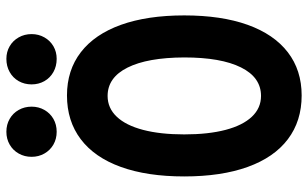

<svg xmlns="http://www.w3.org/2000/svg" viewBox="-202 -756 966 602"><g transform="rotate(-90 281.0 -455.0)"><path d="M90.3 -838.9Q90.3 -861.3 100.6 -879.4Q110.8 -897.5 128.7 -907.7Q146.5 -918 168.9 -918Q191.4 -918 209.2 -907.7Q227.1 -897.5 237.3 -879.4Q247.6 -861.3 247.6 -838.9Q247.6 -816.9 237.3 -798.8Q227.1 -780.8 209.2 -770.5Q191.4 -760.3 168.9 -760.3Q146.5 -760.3 128.7 -770.5Q110.8 -780.8 100.6 -798.8Q90.3 -816.9 90.3 -838.9ZM317.4 -838.9Q317.4 -861.3 327.6 -879.4Q337.9 -897.5 356.2 -907.7Q374.5 -918 397.5 -918Q419.4 -918 437 -907.7Q454.6 -897.5 464.8 -879.4Q475.1 -861.3 475.1 -838.9Q475.1 -816.9 464.8 -798.8Q454.6 -780.8 437 -770.5Q419.4 -760.3 397.5 -760.3Q374.5 -760.3 356.2 -770.5Q337.9 -780.8 327.6 -798.8Q317.4 -816.9 317.4 -838.9ZM28.8 -360.4Q28.8 -476.6 58.6 -559.1Q88.4 -641.6 145.5 -684.8Q202.6 -728 282.7 -728Q361.8 -728 418.2 -684.6Q474.6 -641.1 504.2 -558.6Q533.7 -476.1 533.7 -360.4Q533.7 -244.1 504.2 -161.6Q474.6 -79.1 418.2 -35.6Q361.8 7.8 282.7 7.8Q202.6 7.8 145.5 -35.4Q88.4 -78.6 58.6 -161.4Q28.8 -244.1 28.8 -360.4ZM401.9 -360.4Q401.4 -475.6 370.1 -538.1Q338.9 -600.6 281.2 -600.6Q243.2 -600.6 216.1 -572Q189 -543.5 174.8 -489.5Q160.6 -435.5 160.6 -360.4Q160.6 -284.7 174.8 -230.7Q189 -176.8 216.1 -148.2Q243.2 -119.6 281.2 -119.6Q339.4 -119.6 370.6 -182.4Q401.9 -245.1 401.9 -360.4Z"/></g></svg>

Font: Reddit Mono
Style: Bold
Weight: 700
Designer: Stephen Hutchings
Foundry: Reddit
Version: Version 1.009